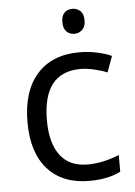

<svg xmlns="http://www.w3.org/2000/svg" viewBox="-53 -775 582 826"><g transform="rotate(-5 238.0 -362.0)"><path d="M300 10Q184 10 120 -61.5Q56 -133 56 -264Q56 -398 121 -471.5Q186 -545 305 -545Q344 -545 382.5 -536.5Q421 -528 443 -517L418 -448Q391 -459 359.5 -466Q328 -473 303 -473Q140 -473 140 -265Q140 -167 180 -114Q220 -61 298 -61Q365 -61 435 -90V-18Q381 10 300 10ZM243 -680Q243 -708 256.5 -721Q270 -734 291 -734Q310 -734 324.5 -721Q339 -708 339 -680Q339 -653 324.5 -639.5Q310 -626 291 -626Q270 -626 256.5 -639.5Q243 -653 243 -680Z"/></g></svg>

Font: Stephens Clock
Style: Regular
Weight: 400
Designer: Peter Wiegel (catfonts.de) with slight modifications by DT1.org
Version: Version 0.9.1